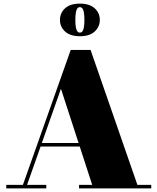

<svg xmlns="http://www.w3.org/2000/svg" viewBox="-20 -1040 869 1060"><path d="M192 -231V-250.5H483V-231ZM480 -764.5 738.5 -19.5H815V0H416.5V-19.5H489L316.5 -550L129.5 -19.5H235.5V0H14.5V-19.5H106.5L370.5 -764.5ZM421 -840Q367.5 -840 339.2 -866Q311 -892 311 -930Q311 -968.5 339.2 -994.2Q367.5 -1020 421 -1020Q474.5 -1020 502.8 -994.2Q531 -968.5 531 -930Q531 -892 502.8 -866Q474.5 -840 421 -840ZM421 -860Q429.5 -860 435 -867Q440.5 -874 443.2 -889.5Q446 -905 446 -930Q446 -955.5 443.2 -971Q440.5 -986.5 435 -993.5Q429.5 -1000.5 421 -1000.5Q412.5 -1000.5 407 -993.5Q401.5 -986.5 398.8 -971Q396 -955.5 396 -930Q396 -905 398.8 -889.5Q401.5 -874 407 -867Q412.5 -860 421 -860Z"/></svg>

Font: Bodoni Moda Black
Style: Regular
Weight: 900
Version: Version 2.005